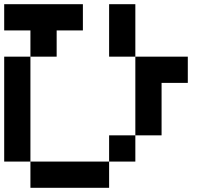

<svg xmlns="http://www.w3.org/2000/svg" viewBox="-20 -895 1040 915"><path d="M0 -125V-625H125V-125ZM0 -750V-875H375V-750H250V-625H125V-750ZM500 -125V-250H625V-125ZM500 0H125V-125H500ZM500 -625V-875H625V-625ZM750 -250H625V-625H875V-500H750Z"/></svg>

Font: GalmuriMono7 Regular
Style: Regular
Weight: 400
Designer: Lee Minseo (quiple)
Version: Version 2.399;hotconv 1.1.1;makeotfexe 2.6.0 DEVELOPMENT